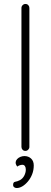

<svg xmlns="http://www.w3.org/2000/svg" viewBox="-20 -760 256 967"><path d="M128 -720V-20Q128 -12 122 -6Q116 0 108 0Q99 0 93.5 -6Q88 -12 88 -20V-720Q88 -728 94 -734Q100 -740 108 -740Q117 -740 122.5 -734Q128 -728 128 -720ZM150 73Q150 97 142 117.5Q134 138 120.5 154Q107 170 92.5 178.5Q78 187 64 187Q57 187 51.5 183Q46 179 46 171Q46 157 56.5 155.5Q67 154 81 147Q95 139 102.5 124Q110 109 110 94Q110 83 105.5 76.5Q101 70 93 70Q86 70 79 72.5Q72 75 67 79Q63 74 60.5 68Q58 62 59 56Q60 48 66.5 41Q73 34 83 30Q93 26 103 26Q123 26 136.5 38.5Q150 51 150 73Z"/></svg>

Font: Quicksand Variable Light
Style: Regular
Weight: 300
Designer: Andrew Paglinawan
Foundry: Andrew Paglinawan
Version: Version 3.004